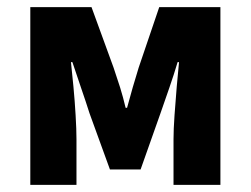

<svg xmlns="http://www.w3.org/2000/svg" viewBox="-20 -516 700 536"><path d="M64.6 0V-496H235.5L297 -327.4Q306.8 -298.7 315.3 -271.8Q323.7 -244.9 330.7 -215H334.7Q342.7 -244.9 350.5 -271.8Q358.3 -298.7 367.2 -327.4L424.5 -496H595.3V0H464.4V-127.2Q464.4 -154.4 467.2 -194.2Q470.1 -234 473.4 -274.2Q476.8 -314.4 479.8 -342.5H475.8Q465.8 -308.5 452.4 -270Q439 -231.4 428 -199.8L372.5 -42.9H286.9L229.9 -199.8Q219.9 -231.4 206.5 -270.2Q193.1 -309 182.1 -342.5H178.1Q181.1 -314.4 185 -274.2Q188.8 -234 191.1 -194.2Q193.5 -154.4 193.5 -127.2V0Z"/></svg>

Font: Source Sans 3
Style: Regular
Weight: 200
Designer: Paul D. Hunt
Foundry: Adobe
Version: Version 3.046;hotconv 1.0.118;makeotfexe 2.5.65603